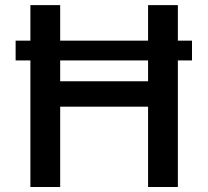

<svg xmlns="http://www.w3.org/2000/svg" viewBox="-20 -748 831 768"><path d="M748 -585.4V-506.3H42.5V-585.4ZM101.6 0V-727.5H220.7V-422.9H572.3V-727.5H691.4V0H572.3V-321.3H220.7V0Z"/></svg>

Font: Inter
Style: 540
Weight: 540
Designer: Rasmus Andersson
Foundry: rsms
Version: Version 4.001;git-66647c0bb